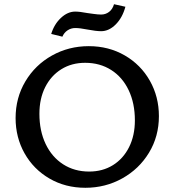

<svg xmlns="http://www.w3.org/2000/svg" viewBox="-20 -884 827 911"><path d="M223 -723Q237 -769 269 -799Q301 -829 337 -829Q358 -829 395 -822Q403 -821 424 -818Q445 -815 460 -815Q481 -815 497.5 -827.5Q514 -840 521 -864L575 -852Q561 -800 529 -768Q497 -736 460 -736Q436 -736 394 -744Q359 -751 337 -751Q317 -751 300.5 -740Q284 -729 276 -710ZM54 -324Q54 -420 100.5 -498Q147 -576 226.5 -620.5Q306 -665 401 -665Q496 -665 572 -621Q648 -577 691 -501Q734 -425 734 -333Q734 -237 687 -159.5Q640 -82 560 -37.5Q480 7 385 7Q290 7 214.5 -37Q139 -81 96.5 -156.5Q54 -232 54 -324ZM620 -313Q620 -394 590.5 -456Q561 -518 507.5 -552Q454 -586 384 -586Q320 -586 271 -555.5Q222 -525 194.5 -470.5Q167 -416 167 -344Q167 -263 196.5 -201Q226 -139 279.5 -104.5Q333 -70 403 -70Q467 -70 516 -100.5Q565 -131 592.5 -186Q620 -241 620 -313Z"/></svg>

Font: Ysabeau Infant Semibold
Style: Regular
Weight: 600
Designer: Christian Thalmann (Catharsis Fonts)
Version: Version 0.003